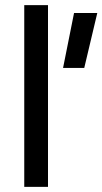

<svg xmlns="http://www.w3.org/2000/svg" viewBox="-20 -732 401 752"><path d="M75 0ZM75 -712H168V0H75ZM270 -681H361L310 -466H227Z"/></svg>

Font: sheba-seeBold
Style: Regular
Weight: 600
Designer: Mohamed Galeb, the designers
Foundry: Kief Type Foundry
Version: Version 2.010; ttfautohint (v1.5.33-1714) -l 8 -r 50 -G 200 